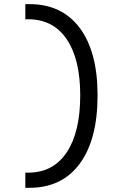

<svg xmlns="http://www.w3.org/2000/svg" viewBox="-20 -811 626 929"><path d="M102.5 97.7V24.4H116.2Q237.3 24.4 302.7 -73.7Q368.2 -171.9 368.2 -349.6Q368.2 -524.9 302.7 -621.3Q237.3 -717.8 116.2 -717.8H102.5V-791H122.6Q279.8 -791 366 -675.5Q452.1 -560.1 452.1 -349.6Q452.1 -136.2 366 -19.3Q279.8 97.7 122.6 97.7Z"/></svg>

Font: Cascadia Code NF SemiLight
Style: Regular
Weight: 350
Monospace: yes
Designer: Aaron Bell
Foundry: Saja Typeworks
Version: Version 2404.023; ttfautohint (v1.8.4)